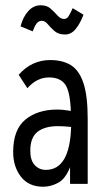

<svg xmlns="http://www.w3.org/2000/svg" viewBox="-20 -698 390 729"><path d="M144 11Q89 11 59.5 -27Q30 -65 30 -121Q30 -206 76.5 -244Q123 -282 197 -282Q219 -282 249 -277Q246 -352 227 -378Q208 -404 166 -404Q120 -404 84 -363L51 -414Q100 -470 171 -470Q217 -470 248.5 -451Q280 -432 296.5 -383.5Q313 -335 313 -246V0H246V-63Q228 -18 200 -3.5Q172 11 144 11ZM95 -126Q95 -89 112 -71Q129 -53 154 -53Q245 -53 250 -216Q223 -219 200 -219Q150 -219 122.5 -197.5Q95 -176 95 -126ZM256 -667 297 -642Q284 -608 267 -587.5Q250 -567 227 -567Q202 -567 187 -580Q172 -593 161.5 -606Q151 -619 139 -619Q127 -619 119.5 -609.5Q112 -600 104 -579L58 -598Q67 -633 87 -655.5Q107 -678 135 -678Q158 -678 172.5 -665Q187 -652 198.5 -639Q210 -626 223 -626Q234 -626 240.5 -636.5Q247 -647 256 -667Z"/></svg>

Font: Inconsolata ExtraCondensed Medium
Style: Regular
Weight: 500
Width: 2
Monospace: yes
Designer: Raph Levien, Cyreal, Brenton Simpson
Foundry: Raph Levien, Cyreal, Google
Version: Version 3.001; ttfautohint (v1.8.2.53-6de2)